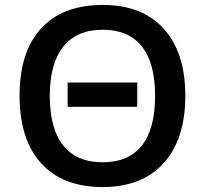

<svg xmlns="http://www.w3.org/2000/svg" viewBox="-20 -745 827 775"><path d="M395 -725Q233 -725 146 -630.5Q59 -536 59 -359Q59 -182 146 -86Q233 10 394 10Q553 10 640.5 -86.5Q728 -183 728 -358Q728 -533 641 -629Q554 -725 395 -725ZM395 -625Q499 -625 552.5 -557.5Q606 -490 606 -358Q606 -225 552.5 -157.5Q499 -90 394 -90Q289 -90 235 -158Q181 -226 181 -358Q181 -489 235.5 -557Q290 -625 395 -625ZM253 -314H534V-412H253Z"/></svg>

Font: OpenSansMMV
Style: Semibold
Weight: 600
Designer: Steve Matteson
Foundry: Ascender Corporation
Version: Version 6.000